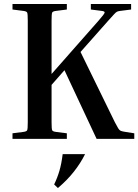

<svg xmlns="http://www.w3.org/2000/svg" viewBox="-20 -700 697 968"><path d="M43 -652V-680H317V-652L262 -645Q246 -643 243 -636.5Q240 -630 240 -596V-327L477 -596Q506 -629 507.5 -636Q509 -643 493 -645L438 -652V-680H641V-652L586 -645Q576 -644 570 -641Q564 -638 555 -628Q546 -618 526 -596L386 -438L559 -84Q570 -63 576 -53Q582 -43 590 -40Q598 -37 612 -35L657 -28V0H467L305 -346L240 -272V-84Q240 -50 243 -43.5Q246 -37 262 -35L317 -28V0H43V-28L98 -35Q114 -37 117 -43.5Q120 -50 120 -84V-596Q120 -630 117 -636.5Q114 -643 98 -645ZM272 248 253 230Q269 197 279.5 161.5Q290 126 296 77H409Q386 123 352.5 165.5Q319 208 272 248Z"/></svg>

Font: Inria Serif
Style: Bold
Weight: 700
Designer: Black Foundry Team
Foundry: Black Foundry
Version: Version 1.000; ttfautohint (v1.8.3)